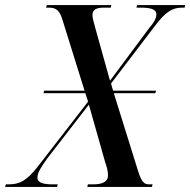

<svg xmlns="http://www.w3.org/2000/svg" viewBox="-67 -734 747 754"><path d="M-47 0H157L160 -10H140C104 -10 80 -16 80 -36C80 -56 94 -77 118 -111L282 -323L346 -97C354 -74 357 -61 357 -45C357 -19 333 -10 299 -10H278L276 0H530L532 -10H520C499 -10 490 -18 476 -60L380 -368H543L546 -378H377L369 -406L539 -629C585 -691 612 -704 649 -704H658L660 -714H471L469 -704H485C518 -704 547 -700 547 -678C547 -659 535 -643 519 -624L365 -417L307 -625C300 -649 296 -666 296 -675C296 -697 313 -704 341 -704H368L370 -714H117L114 -704H126C155 -704 168 -691 179 -654L265 -378H106L104 -368H268L279 -335L83 -82C37 -22 8 -10 -34 -10H-44Z"/></svg>

Font: Noto Serif Display Condensed Medium
Style: Italic
Weight: 500
Width: 3
Italic angle: -12°
Designer: Monotype Design Team
Foundry: Monotype Imaging Inc.
Version: Version 2.009